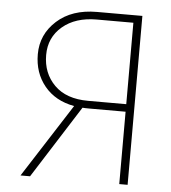

<svg xmlns="http://www.w3.org/2000/svg" viewBox="-51 -757 714 804"><g transform="rotate(5 305.5 -355.0)"><path d="M64.9 0 263.2 -309.1Q183.1 -323.7 137.9 -378.9Q92.8 -434.1 92.8 -512.2Q92.8 -595.7 156 -652.8Q219.2 -710 324.2 -710H515.1V0H480V-304.2H326.2Q307.6 -304.2 298.8 -305.2L105 0ZM319.8 -335.9H480V-678.2H326.2Q236.8 -678.2 182.4 -632.1Q127.9 -585.9 127.9 -512.2Q127.9 -435.5 177.7 -385.7Q227.5 -335.9 319.8 -335.9Z"/></g></svg>

Font: Rawline ExtraLight
Style: Regular
Weight: 275
Designer: Matt McInerney, Pablo Impallari, Rodrigo Fuenzalida
Foundry: Matt McInerney, Pablo Impallari, Rodrigo Fuenzalida
Version: Version 4.020;PS 004.020;hotconv 1.0.88;makeotf.lib2.5.64775